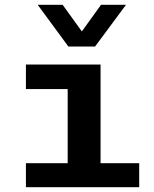

<svg xmlns="http://www.w3.org/2000/svg" viewBox="-20 -780 640 800"><path d="M262 0V-409H88V-511H399V0ZM88 0V-100H560V0ZM505 -760 376 -586H265L137 -760H241L355 -602H287L401 -760Z"/></svg>

Font: Chivo Mono SemiBold
Style: Regular
Weight: 600
Monospace: yes
Designer: Hector Gatti
Foundry: Omnibus-Type
Version: Version 1.008